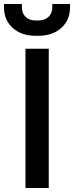

<svg xmlns="http://www.w3.org/2000/svg" viewBox="-50 -945 372 965"><path d="M78 -700H195V0H78ZM-30 -909V-925H60V-909Q60 -878 79 -860Q98 -842 130 -842H142Q174 -842 193.5 -860Q213 -878 213 -909V-925H302V-909Q302 -844 258 -804.5Q214 -765 142 -765H130Q58 -765 14 -804.5Q-30 -844 -30 -909Z"/></svg>

Font: Bai Jamjuree SemiBold
Style: Regular
Weight: 600
Version: Version 1.000; ttfautohint (v1.6)